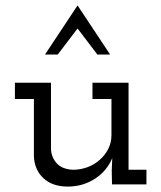

<svg xmlns="http://www.w3.org/2000/svg" viewBox="-20 -680 595 708"><path d="M394 -97 392 -52 393 0H520V-54H454V-375H321V-315H391V-182Q391 -154 379 -130.5Q367 -107 347 -90Q328 -73 302.5 -63.5Q277 -54 249 -54Q209 -56 189.5 -77.5Q170 -99 168 -129V-375H35V-315H105V-104Q107 -54 140 -23Q173 8 230 8Q285 8 329.5 -20.5Q374 -49 394 -97ZM193 -479Q211 -503 229.5 -527Q248 -551 266 -575Q284 -551 302.5 -527Q321 -503 339 -479H386Q356 -524 326 -569.5Q296 -615 266 -660Q236 -615 206 -569.5Q176 -524 146 -479Z"/></svg>

Font: Josefin Slab Thin SemiBold
Style: Regular
Weight: 600
Version: Version 2.000